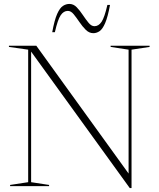

<svg xmlns="http://www.w3.org/2000/svg" viewBox="-20 -948 808 978"><path d="M123.5 -20V-695L25.5 -709V-715H165L635 -64V-695L543.5 -709V-715H742V-709L650 -695V10H641L138.5 -685V-20L230 -6V0H31.5V-6ZM540.5 -923Q529 -861 515.5 -830Q502 -799 486.8 -789Q471.5 -779 455.5 -779Q434 -779 416.8 -796.2Q399.5 -813.5 384.5 -835.8Q369.5 -858 355.5 -875.2Q341.5 -892.5 325.5 -892.5Q304 -892.5 289 -870.2Q274 -848 259.5 -784H246Q257.5 -846.5 271.2 -877.2Q285 -908 300.8 -918Q316.5 -928 333.5 -928Q354.5 -928 371 -910.8Q387.5 -893.5 402.2 -871.2Q417 -849 431.2 -831.8Q445.5 -814.5 461 -814.5Q482.5 -814.5 497.5 -837Q512.5 -859.5 527 -923Z"/></svg>

Font: Newsreader 72pt ExtraLight
Style: Regular
Weight: 275
Designer: Hugues Gentile
Foundry: Production Type
Version: Version 1.003; ttfautohint (v1.8.3)